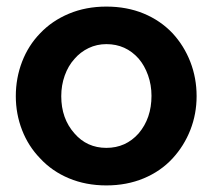

<svg xmlns="http://www.w3.org/2000/svg" viewBox="-20 -553 646 583"><path d="M504 -72Q539 -110 558 -158.5Q577 -207 577 -261Q577 -316 558 -365Q539 -414 504 -452Q467 -491 416 -512Q365 -533 303 -533Q241 -533 189.5 -511.5Q138 -490 102 -452Q66 -415 47 -365.5Q28 -316 28 -261Q28 -207 47 -158Q66 -109 102 -72Q138 -33 189.5 -11.5Q241 10 303 10Q365 10 416.5 -11.5Q468 -33 504 -72ZM206 -374Q224 -395 249 -407Q274 -419 303 -419Q362 -419 401 -375Q419 -354 429.5 -324.5Q440 -295 440 -262Q440 -194 401 -148Q362 -104 303 -104Q244 -104 206 -148Q166 -193 166 -261Q166 -294 176.5 -323.5Q187 -353 206 -374Z"/></svg>

Font: RT Raleway Bold
Style: Regular
Weight: 400
Designer: Matt McInerney, Pablo Impallari, Rodrigo Fuenzalida — Edited by Milan Moffatt in April 2016
Foundry: Matt McInerney, Pablo Impallari, Rodrigo Fuenzalida — Edited by Milan Moffatt in April 2016
Version: Version 3.001